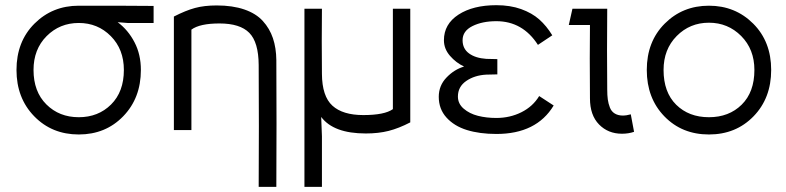

<svg xmlns="http://www.w3.org/2000/svg" viewBox="-20 -504 3047 744"><path d="M109.9 -232.9Q109.9 -148.9 159.7 -99.4Q209.5 -49.8 285.2 -49.8Q360.8 -49.8 410.4 -99.1Q460 -148.4 460 -232.9Q460 -313 409.4 -364Q358.9 -415 285.2 -415Q211.4 -415 160.6 -364Q109.9 -313 109.9 -232.9ZM43.9 -232.9Q43.9 -342.8 113.5 -412.4Q183.1 -481.9 285.2 -481.9Q495.1 -481.9 575.2 -481V-415H474.1L436 -418Q476.6 -387.7 501.2 -340.3Q525.9 -293 525.9 -232.9Q525.9 -124 457.5 -53.5Q389.2 17.1 285.2 17.1Q181.2 17.1 112.5 -53.5Q43.9 -124 43.9 -232.9Z M721.7 0H653.8V-439.9Q699.7 -463.4 735.6 -473.1Q771.5 -482.9 819.8 -482.9Q881.3 -482.9 926.8 -467.3Q972.2 -451.7 998.5 -422.6Q1024.9 -393.6 1037.6 -356Q1050.3 -318.4 1050.8 -271Q1052.2 -25.4 1050.8 220.2H982.4Q983.9 -15.6 982.4 -252Q981.9 -340.3 946 -376.7Q910.2 -413.1 830.6 -413.1Q753.9 -413.1 721.7 -389.2Z M1502.4 -470.2H1569.8V-29.8Q1525.4 -6.8 1486.1 3.2Q1446.8 13.2 1397.5 13.2Q1272.5 13.2 1224.6 -50.8L1227.5 23.9V220.2H1159.7V-470.2H1227.5Q1226.1 -343.8 1227.5 -217.8Q1228 -130.9 1268.1 -94.5Q1308.1 -58.1 1387.7 -58.1Q1470.2 -58.1 1502.4 -81.1Z M2125.5 -95.2Q2059.1 15.1 1903.3 15.1Q1838.4 15.1 1789.1 -0.2Q1739.7 -15.6 1710 -48.6Q1680.2 -81.5 1680.2 -128.9Q1680.2 -172.4 1710.2 -203.6Q1740.2 -234.9 1778.3 -246.1Q1747.1 -260.7 1723.6 -287.8Q1700.2 -314.9 1700.2 -348.1Q1700.2 -410.6 1756.6 -447.3Q1813 -483.9 1903.3 -483.9Q1957 -483.9 1999.3 -468.8Q2041.5 -453.6 2069.6 -428.7Q2097.7 -403.8 2120.1 -367.2L2064.5 -330.1Q2005.4 -421.9 1903.3 -421.9Q1848.6 -421.9 1810.5 -402.8Q1772.5 -383.8 1772.5 -348.1Q1772.5 -315.4 1797.4 -297.1Q1822.3 -278.8 1864.3 -275.9Q1882.3 -274.9 1907.2 -274.9V-215.8Q1882.3 -215.8 1864.3 -214.8Q1818.8 -212.4 1786.6 -190.2Q1754.4 -168 1754.4 -129.9Q1754.4 -102.1 1776.9 -82.8Q1799.3 -63.5 1832 -55.2Q1864.7 -46.9 1903.3 -46.9Q1956.1 -46.9 2000.5 -69.1Q2044.9 -91.3 2069.3 -131.8Z M2390.1 14.2Q2336.4 14.2 2301.3 -21.7Q2266.1 -57.6 2266.1 -123Q2264.6 -290.5 2266.1 -407.2H2184.1L2198.2 -470.2H2333Q2331.5 -301.8 2333 -157.2Q2333 -134.8 2335.2 -118.7Q2337.4 -102.5 2343.3 -87.4Q2349.1 -72.3 2361.6 -64.5Q2374 -56.6 2392.1 -56.2Q2408.2 -56.2 2424.3 -61L2437 6.8Q2415.5 14.2 2390.1 14.2Z M2551.3 -232.9Q2551.3 -146.5 2600.3 -98.1Q2649.4 -49.8 2727.1 -49.8Q2804.7 -49.8 2854 -98.4Q2903.3 -147 2903.3 -232.9Q2903.3 -313 2852.1 -364.5Q2800.8 -416 2727.1 -416Q2653.3 -416 2602.3 -364.5Q2551.3 -313 2551.3 -232.9ZM2486.3 -232.9Q2486.3 -342.8 2555.7 -412.4Q2625 -481.9 2727.1 -481.9Q2829.1 -481.9 2898.7 -412.4Q2968.3 -342.8 2968.3 -232.9Q2968.3 -123.5 2899.9 -53.2Q2831.5 17.1 2727.1 17.1Q2622.6 17.1 2554.4 -53.2Q2486.3 -123.5 2486.3 -232.9Z"/></svg>

Font: Kreadon
Style: Regular
Weight: 400
Designer: kohakuno
Foundry: StudioGnu
Version: Version 1.000;Glyphs 3.1.2 (3151)